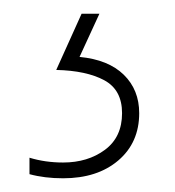

<svg xmlns="http://www.w3.org/2000/svg" viewBox="-20 -20 255 280"><path d="M183 145Q183 188 152.5 214Q122 240 72 240Q45 240 23 234V210Q46 217 72 217Q108 217 133 198.5Q158 180 158 145Q158 111 132 97Q106 83 62 82L99 0H125L96 63Q138 67 160.5 89Q183 111 183 145Z"/></svg>

Font: Noto Sans Georgian Condensed Thin
Style: Regular
Weight: 100
Width: 3
Designer: Monotype Design Team, Akaki Razmadze
Foundry: Google LLC
Version: Version 2.005; ttfautohint (v1.8.4.7-5d5b)